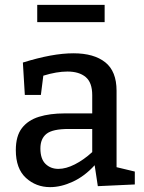

<svg xmlns="http://www.w3.org/2000/svg" viewBox="-20 -759 592 789"><path d="M382 6 369 -80Q328 -35 279.5 -12.5Q231 10 186 10Q128 10 86.5 -28Q45 -66 45 -142Q45 -200 70 -232.5Q95 -265 140 -279Q185 -293 246 -293H359V-368Q359 -420 332 -442.5Q305 -465 257 -465Q213 -465 158 -448L148 -369H82L74 -502Q135 -521 186.5 -530.5Q238 -540 282 -540Q366 -540 412.5 -503Q459 -466 459 -386V-72L534 -54V-1ZM146 -149Q146 -106 167 -85.5Q188 -65 220 -65Q251 -65 287.5 -83.5Q324 -102 359 -134V-229H262Q196 -229 171 -209Q146 -189 146 -149ZM410 -739V-668H133V-739Z"/></svg>

Font: Bitter Medium
Style: Regular
Weight: 500
Designer: Sol Matas, and Bitter project Authors
Foundry: Sol Matas
Version: Version 2.001